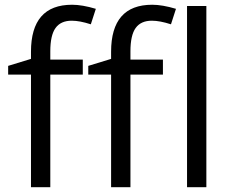

<svg xmlns="http://www.w3.org/2000/svg" viewBox="-20 -785 972 805"><path d="M663.1 -472.2H526.9V0H445.8V-472.2H350.1V-508.8L445.8 -538.1V-567.9Q445.8 -765.1 618.2 -765.1Q660.6 -765.1 717.8 -748L696.8 -683.1Q649.9 -698.2 616.7 -698.2Q570.8 -698.2 548.8 -667.7Q526.9 -637.2 526.9 -569.8V-535.2H663.1ZM327.1 -472.2H190.9V0H109.9V-472.2H14.2V-508.8L109.9 -538.1V-567.9Q109.9 -765.1 282.2 -765.1Q324.7 -765.1 381.8 -748L360.8 -683.1Q314 -698.2 280.8 -698.2Q234.9 -698.2 212.9 -667.7Q190.9 -637.2 190.9 -569.8V-535.2H327.1ZM845.2 0H764.2V-759.8H845.2Z"/></svg>

Font: f0_2797  
Style: Regular
Weight: 400
Foundry: Ascender Corporation
Version: Version 1.10